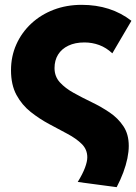

<svg xmlns="http://www.w3.org/2000/svg" viewBox="-20 -550 564 794"><path d="M462.5 224 301.5 202.5Q322 169 331.5 143.5Q341 118 341 100.5Q341 68 318.2 45.5Q295.5 23 259.5 3.8Q223.5 -15.5 183.2 -37Q143 -58.5 107 -87Q71 -115.5 48.2 -157.2Q25.5 -199 25.5 -259.5Q25.5 -317 47.5 -366.2Q69.5 -415.5 109.2 -452.5Q149 -489.5 202.2 -509.8Q255.5 -530 317.5 -530Q438.5 -530 523.5 -464L444.5 -329.5Q419.5 -353 390.2 -363.8Q361 -374.5 329 -374.5Q290.5 -374.5 262.8 -361.2Q235 -348 220.2 -324.2Q205.5 -300.5 205.5 -268.5Q205.5 -233.5 227.8 -209.2Q250 -185 284.8 -165.8Q319.5 -146.5 359 -127.5Q398.5 -108.5 433.2 -85Q468 -61.5 490.2 -28.2Q512.5 5 512.5 53.5Q512.5 77 506.8 105Q501 133 489.8 163.2Q478.5 193.5 462.5 224Z"/></svg>

Font: Geologica Roman ExtraBold
Style: Regular
Weight: 800
Designer: Sindre Bremnes, Frode Helland
Foundry: Monokrom Skriftforlag AS
Version: Version 1.010;gftools[0.9.28]